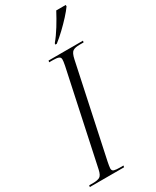

<svg xmlns="http://www.w3.org/2000/svg" viewBox="-257 -992 854 1053"><g transform="rotate(-30 169.5 -465.5)"><path d="M-23 0 -21 -10H4Q32 -10 46 -18Q60 -26 67 -59L192 -644Q195 -659 196 -667.5Q197 -676 197 -682Q197 -695 185.5 -699.5Q174 -704 151 -704H126L128 -714H346L344 -704H319Q290 -704 276 -695Q262 -686 254 -648L131 -71Q129 -60 127 -49Q125 -38 125 -32Q125 -17 137.5 -13.5Q150 -10 173 -10H196L194 0ZM205 -779Q231 -810 256 -850.5Q281 -891 302 -931H362V-922Q348 -902 323 -874.5Q298 -847 268.5 -819Q239 -791 213 -771H204Z"/></g></svg>

Font: Noto Serif Display ExtraCondensed Light
Style: Italic
Weight: 300
Width: 2
Italic angle: -12°
Designer: Monotype Design Team
Foundry: Monotype Imaging Inc.
Version: Version 2.009